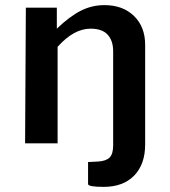

<svg xmlns="http://www.w3.org/2000/svg" viewBox="-20 -560 664 750"><path d="M324 159C324 166.3 344.3 170 385 170C435.7 170 475.3 155.3 504 126C532.7 96.7 547 56 547 4V-385C547 -431.7 532.5 -469.2 503.5 -497.5C474.5 -525.8 436 -540 388 -540C355.3 -540 324.5 -532.7 295.5 -518C266.5 -503.3 235.3 -480 202 -448V-530H81L78 0H205V-377C247 -424.3 290 -448 334 -448C364 -448 386.2 -440.2 400.5 -424.5C414.8 -408.8 422 -387.3 422 -360V8C422 30 417.5 45.7 408.5 55C399.5 64.3 384.3 69.7 363 71L324 73Z"/></svg>

Font: Morrison SemiBold
Style: Regular
Weight: 600
Designer: Pablo Impallari, Rodrigo Fuenzalida (Modified by Dan O. Williams)
Version: Version 0.030; ttfautohint (v1.8.1)